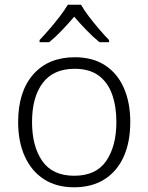

<svg xmlns="http://www.w3.org/2000/svg" viewBox="-20 -785 630 815"><path d="M533 -267Q533 -183 505.5 -121Q478 -59 424.5 -24.5Q371 10 294 10Q220 10 167 -24Q114 -58 85.5 -120.5Q57 -183 57 -267Q57 -396 121 -469Q185 -542 298 -542Q374 -542 426.5 -507.5Q479 -473 506 -411Q533 -349 533 -267ZM116 -267Q116 -164 159.5 -101.5Q203 -39 295 -39Q388 -39 431 -102Q474 -165 474 -267Q474 -333 456 -384Q438 -435 399 -464Q360 -493 297 -493Q207 -493 161.5 -433Q116 -373 116 -267ZM324 -765Q336 -743 357 -715.5Q378 -688 401 -661Q424 -634 443 -615V-606H402Q375 -628 347 -657Q319 -686 295 -714Q271 -686 243.5 -657Q216 -628 189 -606H148V-615Q167 -635 190 -661.5Q213 -688 234 -715.5Q255 -743 268 -765Z"/></svg>

Font: Noto Sans Canadian Aboriginal Light
Style: Regular
Weight: 300
Designer: Monotype Design Team, Typotheque's Kevin King
Foundry: Monotype Imaging Inc.
Version: Version 2.004; ttfautohint (v1.8.4.7-5d5b)